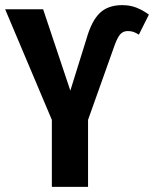

<svg xmlns="http://www.w3.org/2000/svg" viewBox="-27 -728 600 748"><path d="M175 -261 -7 -692H141L247 -375L310 -577Q330 -647 362 -677.5Q394 -708 449 -708Q480 -708 505 -698Q530 -688 553 -671L514 -593Q503 -600 493.5 -603.5Q484 -607 471 -607Q453 -607 442 -595Q431 -583 420 -553L316 -261V0H175Z"/></svg>

Font: Fira Sans Extra Condensed SemiBold
Style: Regular
Weight: 600
Width: 1
Designer: Carrois Corporate & Edenspiekermann AG
Foundry: Carrois Corporate GbR & Edenspiekermann AG
Version: Version 4.203